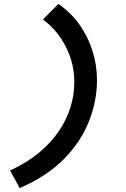

<svg xmlns="http://www.w3.org/2000/svg" viewBox="-20 -730 640 974"><path d="M276 -710Q338 -668 381.5 -607.5Q425 -547 448.5 -474Q472 -401 472 -322Q472 -218 431 -114Q390 -10 303.5 77.5Q217 165 80 224L31 135Q116 96 177.5 45Q239 -6 278.5 -64.5Q318 -123 337.5 -186Q357 -249 357 -314Q357 -407 315 -491Q273 -575 198 -631Z"/></svg>

Font: Red Hat Mono SemiBold
Style: Italic
Weight: 600
Italic angle: -12°
Monospace: yes
Designer: Pentagram, MCKL
Foundry: MCKL
Version: Version 1.030